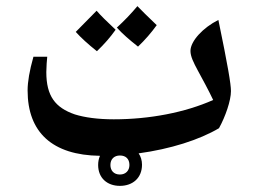

<svg xmlns="http://www.w3.org/2000/svg" viewBox="-20 -643 846 626"><path d="M430 -491C453 -513 473 -536 491 -561C461 -590 440 -610 428 -623C408 -599 386 -576 361 -553C379 -533 402 -513 430 -491ZM296 -476C320 -499 340 -522 357 -546C328 -573 307 -594 295 -608C272 -585 250 -562 227 -539C244 -520 267 -499 296 -476ZM371 -37C413 -37 443 -63 443 -106C443 -120 439 -133 432 -143C535 -157 630 -187 694 -225C715 -263 733 -315 733 -346C733 -369 723 -428 692 -578C642 -553 601 -509 601 -477C601 -459 611 -439 625 -413C637 -391 661 -347 675 -317C583 -276 467 -254 351 -254C299 -254 256 -260 224 -270C160 -292 131 -330 131 -408C131 -421 133 -452 134 -458H89C76 -412 70 -376 70 -348C70 -212 150 -137 306 -135C302 -126 300 -116 300 -105C300 -63 329 -37 371 -37ZM371 -74C351 -74 340 -87 340 -105C340 -125 353 -136 371 -136C390 -136 402 -125 402 -105C402 -87 390 -74 371 -74Z"/></svg>

Font: Noto Naskh Arabic UI
Style: Bold
Weight: 700
Designer: Monotype Design Team, David Williams, Mohamad Dakak and Nizar Qandah
Foundry: Monotype Imaging Inc.
Version: Version 2.016